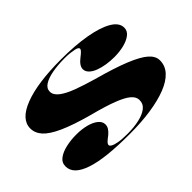

<svg xmlns="http://www.w3.org/2000/svg" viewBox="-97 -752 1003 1003"><g transform="rotate(-45 404.5 -250.0)"><path d="M389 15Q300 15 233.5 8Q167 1 122 -14Q77 -29 54.5 -51Q32 -73 32 -103Q32 -131 55 -148Q78 -165 114 -173Q150 -181 188 -181Q229 -181 262 -172.5Q295 -164 315 -148Q335 -132 335 -111Q335 -97 328 -85.5Q321 -74 306 -61Q287 -47 278.5 -38.5Q270 -30 270 -22Q270 -16 281 -9.5Q292 -3 316.5 1.5Q341 6 383 6Q429 6 467.5 -2.5Q506 -11 528.5 -28.5Q551 -46 551 -75Q551 -98 528.5 -117.5Q506 -137 454.5 -157Q403 -177 314 -200Q212 -228 152.5 -255Q93 -282 67.5 -310.5Q42 -339 42 -373Q42 -440 139.5 -477.5Q237 -515 411 -515Q516 -515 595 -501Q674 -487 718 -461Q762 -435 762 -398Q762 -374 741 -358Q720 -342 687 -334Q654 -326 617 -326Q587 -326 558.5 -330.5Q530 -335 506.5 -344Q483 -353 469 -367Q455 -381 455 -398Q455 -424 491 -451Q508 -464 514.5 -471.5Q521 -479 521 -484Q521 -489 515 -493Q509 -497 497 -499.5Q485 -502 468 -504Q451 -506 429 -506Q378 -506 337.5 -498.5Q297 -491 273.5 -476Q250 -461 250 -437Q250 -412 277.5 -391Q305 -370 353.5 -352Q402 -334 465 -316Q578 -285 645.5 -257.5Q713 -230 743 -203.5Q773 -177 773 -146Q773 -106 745.5 -76Q718 -46 667 -26Q616 -6 545.5 4.5Q475 15 389 15Z"/></g></svg>

Font: Kalnia SemiExpanded SemiBold
Style: Regular
Weight: 600
Width: 6
Designer: Frida Medrano
Foundry: Frida Medrano
Version: Version 1.105